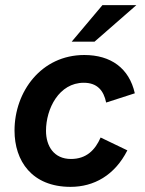

<svg xmlns="http://www.w3.org/2000/svg" viewBox="-20 -717 563 747"><path d="M254.5 10C345 10 426 -34.5 475.5 -132L371.5 -182C350 -133 316 -98.5 256 -98.5C189.5 -98.5 159 -149 159 -208C159 -294 209.5 -395 306 -395C358 -395 383.5 -365 393 -318L504.5 -354C482.5 -452 411 -503 308 -503C140.5 -503 36.5 -360.5 36.5 -209C36.5 -91 104 10 254.5 10ZM259 -555H348L510.5 -697H378.5Z"/></svg>

Font: HK Grotesk
Style: Bold Italic
Weight: 700
Italic angle: -16°
Designer: Alfredo Marco Pradil
Foundry: Hanken Design Co.
Version: Version 3.001;FEAKit 1.0